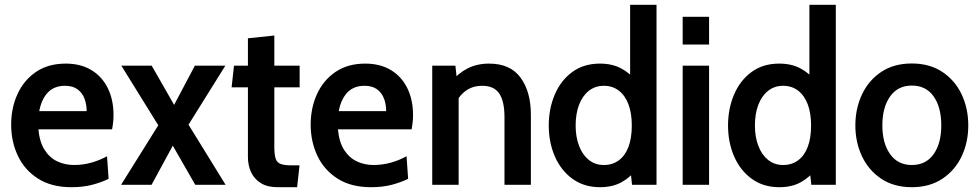

<svg xmlns="http://www.w3.org/2000/svg" viewBox="-20 -770 4081 800"><path d="M278 10Q194.5 10 138.5 -25.8Q82.5 -61.5 54.5 -120.8Q26.5 -180 26.5 -250.5Q26.5 -320.5 53 -378.2Q79.5 -436 130.2 -470.5Q181 -505 254 -505Q316 -505 360.5 -478.2Q405 -451.5 429 -403Q453 -354.5 453 -290.5Q453 -276.5 451.5 -261.8Q450 -247 447 -231H140Q145 -178 166 -145.2Q187 -112.5 219 -97.5Q251 -82.5 288.5 -82.5Q326 -82.5 361.2 -92.5Q396.5 -102.5 426 -119L432.5 -25Q405 -11 366 -0.5Q327 10 278 10ZM143.5 -307H341Q341 -335.5 332 -359.2Q323 -383 303.2 -397.8Q283.5 -412.5 251 -412.5Q206 -412.5 179.5 -384.8Q153 -357 143.5 -307Z M484.5 0 639.5 -248 485.5 -496.5H612L705.5 -333L792 -496.5H919L765.5 -250.5L920 0H793.5L700 -163L611.5 0Z M1137 10Q1094 10 1066.8 -7Q1039.5 -24 1026.2 -52.5Q1013 -81 1013 -116V-406H945L955 -496.5H1013V-610.5L1123 -622V-496.5H1228.5V-406H1123V-158.5Q1123 -126 1128.5 -109.2Q1134 -92.5 1149.5 -86.8Q1165 -81 1196 -81H1228L1218 10Z M1526 10Q1442.5 10 1386.5 -25.8Q1330.5 -61.5 1302.5 -120.8Q1274.5 -180 1274.5 -250.5Q1274.5 -320.5 1301 -378.2Q1327.5 -436 1378.2 -470.5Q1429 -505 1502 -505Q1564 -505 1608.5 -478.2Q1653 -451.5 1677 -403Q1701 -354.5 1701 -290.5Q1701 -276.5 1699.5 -261.8Q1698 -247 1695 -231H1388Q1393 -178 1414 -145.2Q1435 -112.5 1467 -97.5Q1499 -82.5 1536.5 -82.5Q1574 -82.5 1609.2 -92.5Q1644.5 -102.5 1674 -119L1680.5 -25Q1653 -11 1614 -0.5Q1575 10 1526 10ZM1391.5 -307H1589Q1589 -335.5 1580 -359.2Q1571 -383 1551.2 -397.8Q1531.5 -412.5 1499 -412.5Q1454 -412.5 1427.5 -384.8Q1401 -357 1391.5 -307Z M1781 0V-496.5H1877.5L1886.5 -413L1859 -427.5Q1888.5 -464.5 1928 -484.8Q1967.5 -505 2018 -505Q2106.5 -505 2149.2 -446.2Q2192 -387.5 2192 -292.5V0H2082V-282Q2082 -348 2060.2 -380.2Q2038.5 -412.5 1989.5 -412.5Q1948.5 -412.5 1919.5 -390.8Q1890.5 -369 1873.5 -330L1891 -393.5V0Z M2480 10Q2413.5 10 2365.5 -24.8Q2317.5 -59.5 2292 -118Q2266.5 -176.5 2266.5 -247Q2266.5 -316.5 2291.2 -375.2Q2316 -434 2363.8 -469.5Q2411.5 -505 2480 -505Q2530.5 -505 2568.2 -485Q2606 -465 2632.5 -430L2605.5 -409V-750H2715.5V0H2613.5L2603.5 -92L2636.5 -70Q2608 -32 2570.2 -11Q2532.5 10 2480 10ZM2496 -82.5Q2532 -82.5 2558.2 -101.8Q2584.5 -121 2598.5 -157.8Q2612.5 -194.5 2612.5 -247Q2612.5 -298.5 2598.5 -335.5Q2584.5 -372.5 2558.2 -392.5Q2532 -412.5 2496 -412.5Q2459.5 -412.5 2433 -391.2Q2406.5 -370 2392.5 -332.8Q2378.5 -295.5 2378.5 -247Q2378.5 -200 2392.5 -162.8Q2406.5 -125.5 2433 -104Q2459.5 -82.5 2496 -82.5Z M2824.5 0V-496.5H2934.5V0ZM2824.5 -584.5V-700H2934.5V-584.5Z M3227 10Q3160.5 10 3112.5 -24.8Q3064.5 -59.5 3039 -118Q3013.5 -176.5 3013.5 -247Q3013.5 -316.5 3038.2 -375.2Q3063 -434 3110.8 -469.5Q3158.5 -505 3227 -505Q3277.5 -505 3315.2 -485Q3353 -465 3379.5 -430L3352.5 -409V-750H3462.5V0H3360.5L3350.5 -92L3383.5 -70Q3355 -32 3317.2 -11Q3279.5 10 3227 10ZM3243 -82.5Q3279 -82.5 3305.2 -101.8Q3331.5 -121 3345.5 -157.8Q3359.5 -194.5 3359.5 -247Q3359.5 -298.5 3345.5 -335.5Q3331.5 -372.5 3305.2 -392.5Q3279 -412.5 3243 -412.5Q3206.5 -412.5 3180 -391.2Q3153.5 -370 3139.5 -332.8Q3125.5 -295.5 3125.5 -247Q3125.5 -200 3139.5 -162.8Q3153.5 -125.5 3180 -104Q3206.5 -82.5 3243 -82.5Z M3779 10Q3705 10 3652.2 -25Q3599.5 -60 3571.8 -118.5Q3544 -177 3544 -247.5Q3544 -318 3571.8 -376.8Q3599.5 -435.5 3652 -470.5Q3704.5 -505.5 3779 -505.5Q3853.5 -505.5 3906.2 -470.5Q3959 -435.5 3986.8 -376.8Q4014.5 -318 4014.5 -247.5Q4014.5 -177 3986.8 -118.5Q3959 -60 3906.2 -25Q3853.5 10 3779 10ZM3779 -82.5Q3838.5 -82.5 3870.2 -127.8Q3902 -173 3902 -247.5Q3902 -323 3870.2 -368.2Q3838.5 -413.5 3779 -413.5Q3721 -413.5 3688.8 -368.2Q3656.5 -323 3656.5 -247.5Q3656.5 -173 3688.8 -127.8Q3721 -82.5 3779 -82.5Z"/></svg>

Font: Cabin SemiCondensed SemiBold
Style: Regular
Weight: 600
Width: 4
Designer: Pablo Impallari
Foundry: Pablo Impallari. http://www.impallari.com Igino Marini. http://www.ikern.com
Version: Version 3.001